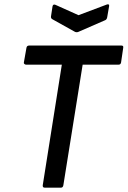

<svg xmlns="http://www.w3.org/2000/svg" viewBox="-20 -865 588 885"><path d="M186 0Q176 0 177 -11L265 -567H100Q96 -567 92.5 -570Q89 -573 90 -577L102 -645Q104 -655 114 -655H540Q544 -655 546.5 -653Q549 -651 548 -645L538 -577Q536 -567 527 -567H361L272 -11Q270 0 261 0ZM472 -844Q477 -846 480.5 -844.5Q484 -843 483 -837L474 -785Q472 -775 465 -772L341 -718Q334 -715 326 -718L222 -776Q214 -780 215 -789L222 -835Q224 -847 235 -843L342 -795Z"/></svg>

Font: Sofia Sans Semi Condensed SemiBold
Style: Italic
Weight: 600
Italic angle: -9°
Version: Version 4.100